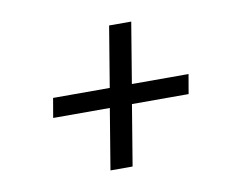

<svg xmlns="http://www.w3.org/2000/svg" viewBox="-55 -622 710 564"><g transform="rotate(-10 300.0 -340.0)"><path d="M232 -130 262 -311H93L103 -369H272L302 -550H368L338 -369H507L497 -311H328L298 -130Z"/></g></svg>

Font: Iosevka Etoile Light
Style: Italic
Weight: 300
Italic angle: -9°
Designer: Belleve Invis
Foundry: Belleve Invis
Version: Version 22.1.2; ttfautohint (v1.8.4)